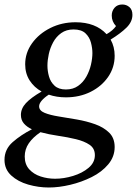

<svg xmlns="http://www.w3.org/2000/svg" viewBox="-49 -579 609 854"><path d="M168 255Q122 255 76.5 242Q31 229 1 201.5Q-29 174 -29 132Q-29 85 7.5 53Q44 21 93 -4Q71 -14 57.5 -29.5Q44 -45 44 -68Q44 -96 66 -120Q88 -144 136 -172Q103 -190 83 -221Q63 -252 63 -293Q63 -344 93.5 -386.5Q124 -429 175 -454.5Q226 -480 287 -480Q376 -480 425 -427Q453 -443 467 -463Q448 -483 448 -510Q448 -530 460.5 -544.5Q473 -559 495 -559Q513 -559 526.5 -547.5Q540 -536 540 -513Q540 -482 513.5 -456Q487 -430 443 -403Q461 -371 461 -331Q461 -279 432 -237Q403 -195 354 -170.5Q305 -146 244 -146Q203 -146 168 -158Q148 -145 136.5 -131.5Q125 -118 125 -106Q125 -87 149.5 -77Q174 -67 212 -61Q250 -55 293 -47.5Q336 -40 374 -26.5Q412 -13 436.5 11Q461 35 461 75Q461 118 432.5 152Q404 186 359 208.5Q314 231 263.5 243Q213 255 168 255ZM131 9Q97 32 79 58.5Q61 85 61 117Q61 152 81 174Q101 196 132 206Q163 216 196 216Q235 216 276 203.5Q317 191 345 167.5Q373 144 373 111Q373 81 349.5 65Q326 49 288.5 40Q251 31 209.5 25Q168 19 131 9ZM244 -181Q276 -181 298.5 -197Q321 -213 335 -238Q349 -263 355.5 -291Q362 -319 362 -343Q362 -365 355.5 -389.5Q349 -414 331 -431Q313 -448 278 -448Q246 -448 223.5 -432Q201 -416 187.5 -391Q174 -366 168 -338.5Q162 -311 162 -287Q162 -263 169 -238.5Q176 -214 194 -197.5Q212 -181 244 -181Z"/></svg>

Font: Tiro Telugu
Style: Italic
Weight: 400
Italic angle: -11°
Designer: Telugu: John Hudson & Fiona Ross, assisted by Kaja Sojewska. Latin: John Hudson with Paul Hanslow, assisted by Kaja Soje
Foundry: Tiro Typeworks Ltd.
Version: Version 1.52